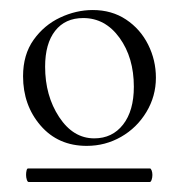

<svg xmlns="http://www.w3.org/2000/svg" viewBox="-20 -650 355 383"><path d="M32 -301Q32 -306 33 -310Q34 -314 36 -314H279Q281 -314 282.5 -310Q284 -306 284 -301Q284 -296 282.5 -291.5Q281 -287 279 -287H37Q35 -287 33.5 -291.5Q32 -296 32 -301ZM26 -498Q26 -541 47 -570.5Q68 -600 100 -615Q132 -630 165 -630Q203 -630 231.5 -611Q260 -592 275.5 -561Q291 -530 291 -495Q291 -458 272 -426.5Q253 -395 221.5 -377Q190 -359 153 -359Q96 -359 61 -399.5Q26 -440 26 -498ZM247 -477Q247 -535 218.5 -574.5Q190 -614 146 -614Q110 -614 90 -588.5Q70 -563 70 -517Q70 -459 98 -416.5Q126 -374 168 -374Q204 -374 225.5 -401.5Q247 -429 247 -477Z"/></svg>

Font: Cormorant SC
Style: Regular
Weight: 400
Designer: Christian Thalmann (Catharsis Fonts)
Foundry: Catharsis Fonts
Version: Version 4.000